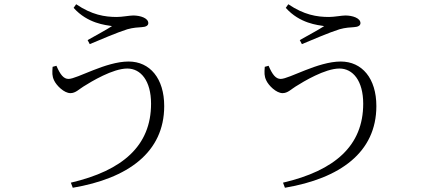

<svg xmlns="http://www.w3.org/2000/svg" viewBox="-20 -825 2040 905"><path d="M246 -515 228 -510C226 -482 225 -467 235 -446C246 -422 282 -386 312 -386C336 -386 352 -404 373 -417C411 -441 512 -502 580 -502C643 -502 692 -445 692 -336C692 -138 558 -21 314 36L323 60C583 16 754 -107 754 -325C754 -455 687 -535 586 -535C478 -535 343 -453 303 -453C280 -453 264 -473 246 -515ZM327 -788C393 -714 478 -707 508 -702C479 -683 435 -660 393 -636L403 -617C451 -637 532 -672 580 -687C608 -695 633 -696 648 -697C667 -698 679 -704 679 -716C679 -740 641 -752 608 -752C591 -752 555 -745 531 -745C473 -745 413 -755 339 -805Z M1246 -515 1228 -510C1226 -482 1225 -467 1235 -446C1246 -422 1282 -386 1312 -386C1336 -386 1352 -404 1373 -417C1411 -441 1512 -502 1580 -502C1643 -502 1692 -445 1692 -336C1692 -138 1558 -21 1314 36L1323 60C1583 16 1754 -107 1754 -325C1754 -455 1687 -535 1586 -535C1478 -535 1343 -453 1303 -453C1280 -453 1264 -473 1246 -515ZM1327 -788C1393 -714 1478 -707 1508 -702C1479 -683 1435 -660 1393 -636L1403 -617C1451 -637 1532 -672 1580 -687C1608 -695 1633 -696 1648 -697C1667 -698 1679 -704 1679 -716C1679 -740 1641 -752 1608 -752C1591 -752 1555 -745 1531 -745C1473 -745 1413 -755 1339 -805Z"/></svg>

Font: Noto Serif KR Light
Style: Regular
Weight: 300
Designer: Ryoko NISHIZUKA 西塚涼子 (kana & ideographs); Frank Grießhammer (Latin, Greek & Cyrillic); Wenlong ZHANG 张文龙 (bopomofo); San
Foundry: Adobe
Version: Version 2.001;hotconv 1.1.0;makeotfexe 2.6.0